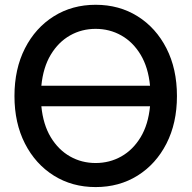

<svg xmlns="http://www.w3.org/2000/svg" viewBox="-20 -759 789 791"><path d="M374 11.7Q277.3 11.7 201.7 -35.6Q126 -83 82.8 -167.5Q39.6 -252 39.6 -363.3Q39.6 -475.1 82.8 -559.8Q126 -644.5 201.7 -691.9Q277.3 -739.3 374 -739.3Q471.2 -739.3 546.9 -691.9Q622.6 -644.5 665.8 -559.8Q709 -475.1 709 -363.3Q709 -252 665.8 -167.5Q622.6 -83 546.9 -35.6Q471.2 11.7 374 11.7ZM150.4 -405.8H598.1Q590.8 -481.4 559.3 -533.7Q527.8 -585.9 479.7 -613Q431.6 -640.1 374 -640.1Q316.4 -640.1 268.6 -613Q220.7 -585.9 189.2 -533.7Q157.7 -481.4 150.4 -405.8ZM374 -87.4Q431.6 -87.4 479.7 -114.5Q527.8 -141.6 559.3 -193.6Q590.8 -245.6 598.1 -321.3H150.4Q157.7 -245.6 189.2 -193.6Q220.7 -141.6 268.6 -114.5Q316.4 -87.4 374 -87.4Z"/></svg>

Font: Inter Display Medium
Style: Regular
Weight: 500
Designer: Rasmus Andersson
Foundry: rsms
Version: Version 4.001;git-9221beed3